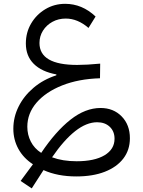

<svg xmlns="http://www.w3.org/2000/svg" viewBox="-20 -597 759 1019"><path d="M198.7 214.4Q275.4 100.1 354.2 38.1Q433.1 -23.9 513.7 -23.9Q582 -23.9 625.7 20.8Q669.4 65.4 669.4 136.7Q669.4 198.7 634.8 244.1Q600.1 289.6 536.4 314.5Q472.7 339.4 385.3 339.4Q285.2 339.4 210.9 305.7L148.4 402.8L89.4 363.3L154.8 274.9Q104 241.7 77.4 192.9Q50.8 144 50.8 86.4Q50.8 24.4 78.9 -31.7Q106.9 -87.9 158.2 -131.3Q209.5 -174.8 278.8 -197.3L279.3 -202.1Q201.2 -216.3 159.2 -258.1Q117.2 -299.8 117.2 -366.2Q117.2 -424.8 145.3 -472.4Q173.3 -520 220.7 -548.3Q268.1 -576.7 325.7 -576.7Q416 -576.7 487.3 -509.3L449.7 -448.7Q392.1 -498.5 329.1 -498.5Q290 -498.5 258.3 -481.2Q226.6 -463.9 208 -434.3Q189.5 -404.8 189.5 -368.7Q189.5 -252.4 389.6 -252.4Q440.9 -252.4 511.7 -259.3L510.7 -181.6Q397 -178.2 309.8 -143.6Q222.7 -108.9 173.8 -52Q125 4.9 125 75.7Q125 118.2 143.6 154.5Q162.1 190.9 198.7 214.4ZM256.3 237.8Q312.5 258.8 386.7 258.8Q481.4 258.8 534.7 227.1Q587.9 195.3 587.9 139.2Q587.9 100.1 562.5 75.9Q537.1 51.8 495.6 51.8Q439 51.8 378.9 99.1Q318.8 146.5 256.3 237.8Z"/></svg>

Font: Estedad-FD Regular
Style: FD-Regular
Weight: 400
Designer: Amin Abedi
Version: Version 7.3